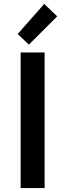

<svg xmlns="http://www.w3.org/2000/svg" viewBox="-20 -957 332 977"><path d="M85 0V-690H207V0ZM70 -784 205 -937 271 -874 127 -730Z"/></svg>

Font: Oxanium ExtraLight SemiBold
Style: Regular
Weight: 600
Version: Version 2.000